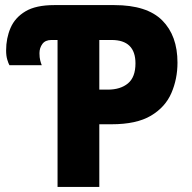

<svg xmlns="http://www.w3.org/2000/svg" viewBox="-20 -734 754 754"><path d="M206 0V-577H182Q158 -577 146.5 -561.5Q135 -546 135 -525Q135 -508 138 -496.5Q141 -485 144 -478H17Q13 -485 8.5 -500Q4 -515 4 -536Q4 -584 21.5 -624.5Q39 -665 80 -689.5Q121 -714 193 -714H429Q557 -714 617 -654Q677 -594 677 -488Q677 -424 653 -368.5Q629 -313 572.5 -279.5Q516 -246 418 -246H370V0ZM403 -382Q453 -382 482.5 -406.5Q512 -431 512 -485Q512 -577 418 -577H370V-382Z"/></svg>

Font: Noto Sans SemiCondensed ExtraBold
Style: Regular
Weight: 800
Width: 4
Designer: Monotype Design Team
Foundry: Monotype Imaging Inc.
Version: Version 2.013; ttfautohint (v1.8.4.7-5d5b)